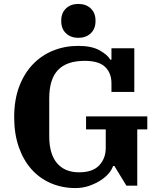

<svg xmlns="http://www.w3.org/2000/svg" viewBox="-20 -943 815 975"><path d="M363 12Q295 12 237.5 -13Q180 -38 139 -84.5Q98 -131 75 -197.5Q52 -264 52 -348Q52 -436 77.5 -503.5Q103 -571 147.5 -617Q192 -663 251 -686.5Q310 -710 377 -710Q446 -710 486.5 -687Q527 -664 540 -640H546V-698H662V-476H546V-520Q546 -572 514 -603Q482 -634 410 -634Q319 -634 274.5 -587.5Q230 -541 230 -443V-252Q230 -161 269.5 -114.5Q309 -68 381 -68Q451 -68 484 -103.5Q517 -139 517 -192V-286H417V-352H728V-286H677V0H622L561 -100H554Q549 -83 533 -63.5Q517 -44 491.5 -27.5Q466 -11 433.5 0.5Q401 12 363 12ZM378 -751Q339 -751 315 -774Q291 -797 291 -835V-839Q291 -877 315 -900Q339 -923 378 -923Q417 -923 441 -900Q465 -877 465 -839V-835Q465 -797 441 -774Q417 -751 378 -751Z"/></svg>

Font: IBM Plex Serif
Style: Bold
Weight: 700
Designer: Mike Abbink, Paul van der Laan, Pieter van Rosmalen
Foundry: Bold Monday
Version: Version 2.008